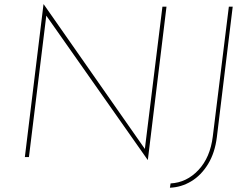

<svg xmlns="http://www.w3.org/2000/svg" viewBox="-20 -733 1163 896"><path d="M757 -702 670 13H669L196 -660L115 0H96L183 -713H184L656 -38L738 -702ZM992 -93Q983 -20 951 32.5Q919 85 872.5 113Q826 141 773 143L776 123Q851 119 906 60.5Q961 2 973 -96L1048 -702H1066Z"/></svg>

Font: Josefin Sans Thin
Style: Italic
Weight: 200
Italic angle: -7°
Designer: Santiago Orozco
Foundry: Typemade
Version: Version 2.000